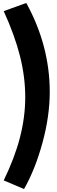

<svg xmlns="http://www.w3.org/2000/svg" viewBox="-20 -833 382 1293"><path d="M5 382Q79 230 114.5 92.5Q150 -45 150 -179Q150 -315 114.5 -455.5Q79 -596 5 -758L157 -813Q315 -525 315 -214Q315 -51 266 128.5Q217 308 142 440Z"/></svg>

Font: Lalezar
Style: Regular
Weight: 400
Designer: Borna Izadpanah
Foundry: Borna Izadpanah
Version: Version 1.003;November 28, 2018;FontCreator 11.5.0.2421 64-b